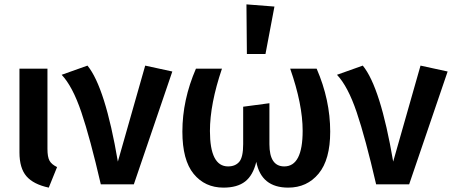

<svg xmlns="http://www.w3.org/2000/svg" viewBox="-20 -843 2069 878"><path d="M197 -529V-162Q197 -125 206.5 -108Q216 -91 241 -79L203 15Q133 0 101 -37Q69 -74 69 -146V-529Z M380 -543Q461 -444 519 -104L644 -543L768 -516L592 0H441Q392 -212 352 -330Q312 -448 262 -501Z M1107 -823 1235 -813 1194 -596H1109ZM1428 -529Q1490 -386 1490 -241Q1490 -113 1437 -49Q1384 15 1298 15Q1175 15 1152 -103Q1137 -41 1101 -13Q1065 15 1002 15Q917 15 865.5 -48Q814 -111 814 -241Q814 -386 876 -529H995Q940 -367 940 -244Q940 -82 1023 -82Q1056 -82 1074 -103Q1092 -124 1092 -184V-355L1212 -371V-184Q1212 -82 1280 -82Q1364 -82 1364 -245Q1364 -366 1307 -529Z M1639 -543Q1720 -444 1778 -104L1903 -543L2027 -516L1851 0H1700Q1651 -212 1611 -330Q1571 -448 1521 -501Z"/></svg>

Font: FiraGO Medium
Style: Regular
Weight: 500
Designer: bBox Type
Foundry: bBox Type GmbH
Version: Version 1.001;PS 001.001;hotconv 1.0.88;makeotf.lib2.5.64775